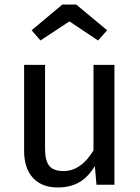

<svg xmlns="http://www.w3.org/2000/svg" viewBox="-20 -812 615 844"><path d="M483 0H404L397 -82Q367 -33 328 -10.5Q289 12 233 12Q164 12 125 -30Q86 -72 86 -149V-527H178V-159Q178 -105 197 -82.5Q216 -60 259 -60Q336 -60 391 -151V-527H483ZM119 -679 254 -792H315L451 -679L411 -634L285 -718L158 -634Z"/></svg>

Font: FiraGO
Style: Regular
Weight: 400
Designer: bBox Type
Foundry: bBox Type GmbH
Version: Version 1.001;April 20, 2020;FontCreator 12.0.0.2555 64-bit